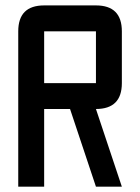

<svg xmlns="http://www.w3.org/2000/svg" viewBox="-20 -704 528 724"><path d="M244.1 -293H146.5V0H48.8V-585.9Q48.8 -683.6 146.5 -683.6H341.8Q439.5 -683.6 439.5 -585.9V-390.6Q439.5 -293 341.8 -293L439.5 0H341.8ZM341.8 -390.6V-585.9H146.5V-390.6Z"/></svg>

Font: BabelStone Runic Norn
Style: Regular
Weight: 400
Designer: Andrew West
Foundry: BabelStone
Version: Version 3.002 March 14, 2022